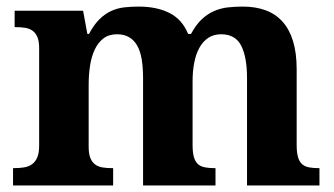

<svg xmlns="http://www.w3.org/2000/svg" viewBox="-20 -569 1026 589"><path d="M418.9 0V-329.1Q418.9 -361.3 414.8 -386.5Q410.6 -411.6 401.1 -428.7Q391.6 -445.8 376.2 -454.8Q360.8 -463.9 338.9 -463.9Q314 -463.9 297.4 -451.2Q280.8 -438.5 270.8 -417.2Q260.7 -396 256.3 -367.9Q252 -339.8 252 -309.1V-118.2Q252 -97.2 257.1 -84.5Q262.2 -71.8 271.5 -64.7Q280.8 -57.6 294.2 -55.4Q307.6 -53.2 324.2 -53.2H327.1V0H20V-53.2H22Q39.1 -53.2 53.2 -55.4Q67.4 -57.6 77.9 -64.9Q88.4 -72.3 94.2 -85.9Q100.1 -99.6 100.1 -122.1V-420.9Q100.1 -441.9 95 -454.6Q89.8 -467.3 80.3 -474.4Q70.8 -481.4 57.6 -483.6Q44.4 -485.8 27.8 -485.8H24.9V-536.1H234.9L248 -464.8H252.9Q268.1 -493.2 284.9 -509.8Q301.8 -526.4 320.8 -535.2Q339.8 -543.9 361.1 -546.4Q382.3 -548.8 405.8 -548.8Q460.9 -548.8 500 -529.1Q539.1 -509.3 557.1 -464.8H565.9Q581.1 -493.2 598.9 -509.8Q616.7 -526.4 637 -535.2Q657.2 -543.9 679.4 -546.4Q701.7 -548.8 725.1 -548.8Q763.7 -548.8 794.4 -537.6Q825.2 -526.4 846.4 -502.9Q867.7 -479.5 878.9 -443.1Q890.1 -406.7 890.1 -356V-124Q890.1 -100.6 894.3 -86.7Q898.4 -72.8 906.7 -65.4Q915 -58.1 927.7 -55.7Q940.4 -53.2 957 -53.2H960V0H737.8V-329.1Q737.8 -393.6 720 -428.7Q702.1 -463.9 658.2 -463.9Q634.8 -463.9 618.2 -452.4Q601.6 -440.9 591.1 -421.4Q580.6 -401.9 575.7 -375.7Q570.8 -349.6 570.8 -320.8V-124Q570.8 -100.6 575 -86.7Q579.1 -72.8 587.4 -65.4Q595.7 -58.1 608.4 -55.7Q621.1 -53.2 638.2 -53.2H641.1V0Z"/></svg>

Font: Droid Serif
Style: Bold
Weight: 700
Designer: Monotype Design team
Foundry: Monotype Imaging Inc.
Version: Version 1.03